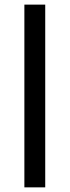

<svg xmlns="http://www.w3.org/2000/svg" viewBox="-20 -619 300 827"><path d="M85 -599.1H174.8V188H85Z"/></svg>

Font: Arial
Style: Regular
Weight: 400
Designer: Steve Matteson
Foundry: Ascender Corporation
Version: Version 2.00.3